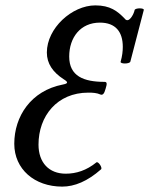

<svg xmlns="http://www.w3.org/2000/svg" viewBox="-20 -682 554 713"><path d="M211 11C257 11 305 -9 355 -53C362 -58 345 -84 338 -79C301 -49 263 -37 224 -37C162 -37 123 -78 123 -145C123 -251 192 -338 308 -338C325 -338 340 -337 353 -331C361 -328 367 -333 372 -352C378 -371 378 -378 368 -378C291 -378 237 -399 237 -472C237 -543 279 -598 351 -598C409 -598 436 -564 436 -508C436 -492 434 -474 428 -453C425 -444 461 -444 464 -453L514 -645C516 -653 483 -653 480 -645C477 -630 464 -607 453 -607C449 -607 446 -609 443 -613C416 -641 389 -662 334 -662C247 -662 154 -577 154 -487C154 -446 176 -414 216 -388C234 -377 234 -372 213 -368C95 -345 33 -250 33 -148C33 -54 108 11 211 11Z"/></svg>

Font: Junicode Two Beta SemiCondensed Medium
Style: Italic
Weight: 500
Width: 4
Italic angle: -10°
Version: Version 1.063